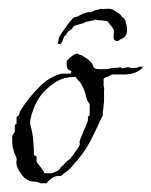

<svg xmlns="http://www.w3.org/2000/svg" viewBox="-20 -419 347 441"><path d="M228 -399Q235 -399 241 -396Q243 -394 248.5 -391Q254 -388 257 -385Q259 -381 261 -379.5Q263 -378 266 -376Q266 -374 267 -373Q268 -372 268 -372Q268 -371 268.5 -370.5Q269 -370 269 -370Q269 -372 269 -367Q269 -362 270 -363Q271 -362 271 -358Q272 -356 272 -352Q272 -336 262.5 -331.5Q253 -327 252 -325Q250 -325 248 -325Q246 -325 244 -326Q241 -328 241 -332Q241 -340 241.5 -345.5Q242 -351 240 -353Q236 -359 233 -362Q232 -364 230 -366.5Q228 -369 228 -369Q226 -369 226 -370Q226 -371 223 -371L214 -372Q212 -373 209.5 -372.5Q207 -372 202 -373Q200 -375 197.5 -373.5Q195 -372 194 -372L184 -370L178 -369L172 -366L165 -364Q152 -361 149 -358Q147 -357 146.5 -354.5Q146 -352 141 -350Q141 -349 137 -347Q133 -343 133 -341Q132 -339 130.5 -338Q129 -337 127 -335Q126 -331 123.5 -325Q121 -319 119 -318Q111 -318 112.5 -321Q114 -324 114 -324Q114 -332 120 -341L125 -348Q127 -351 135 -362Q143 -373 145 -374Q148 -379 154 -380Q160 -381 163 -384Q164 -384 167.5 -386Q171 -388 175 -389Q180 -391 183 -391Q186 -391 189 -391Q191 -392 193 -393Q195 -394 198 -395L213 -399Q214 -399 214 -398.5Q214 -398 217 -398Q218 -398 221 -398.5Q224 -399 228 -399ZM73 2Q66 -2 57 -2Q48 -2 41 -7Q35 -10 27 -22Q19 -33 18 -41Q17 -46 18 -50Q19 -53 17 -59Q12 -68 11 -75Q8 -83 8 -97V-107L14 -116V-132L17 -134L18 -135V-150L20 -152Q21 -152 22 -153Q24 -155 25 -159Q25 -163 27 -165L37 -180Q51 -200 72 -221Q94 -243 122 -250H142L144 -253V-255Q135 -260 135 -262Q133 -264 133 -277Q134 -278 134 -278.5Q134 -279 134 -279Q134 -280 136 -282Q138 -284 140 -286Q142 -288 145 -290Q153 -296 158 -296Q159 -295 163 -293Q167 -293 169 -291Q171 -290 174 -288Q177 -286 180 -284Q183 -282 185.5 -279.5Q188 -277 190 -275Q191 -274 192 -272Q193 -270 194 -268Q194 -264 198 -262Q200 -260 212 -260Q227 -260 230 -261Q236 -263 241 -263Q250 -263 254 -264Q256 -265 260 -263Q260 -261 266 -263Q269 -264 272.5 -264.5Q276 -265 280 -263Q285 -263 288.5 -263Q292 -263 296 -264Q298 -265 299 -265Q300 -265 301 -266H307V-263Q303 -259 299 -256.5Q295 -254 290 -252L280 -249Q274 -249 271 -248H238Q233 -246 228 -243Q227 -242 225.5 -242Q224 -242 222 -241Q220 -240 218 -238V-221Q220 -219 219 -210V-196Q219 -192 219 -187.5Q219 -183 218 -179Q218 -175 217.5 -171Q217 -167 216 -163V-154Q215 -150 212 -147Q212 -145 211 -143.5Q210 -142 209 -140Q205 -130 200 -120Q195 -110 190 -100Q185 -90 179.5 -81Q174 -72 168 -64Q166 -62 164 -59Q162 -56 160 -54Q158 -51 155 -48Q152 -45 150 -43Q142 -30 126 -20L122 -16Q117 -14 114 -15Q111 -15 105 -13Q101 -11 97.5 -8.5Q94 -6 92 -4Q91 -3 90 -1.5Q89 0 87 2ZM99 -21 113 -27Q114 -28 115 -29Q116 -30 117 -31Q117 -32 120 -35Q127 -41 133 -48Q135 -50 137 -51.5Q139 -53 142 -55Q144 -59 147 -62Q150 -65 152 -69Q155 -73 157.5 -76.5Q160 -80 162 -84Q164 -88 163 -90Q162 -93 164 -98L182 -142V-151L186 -154V-180Q180 -187 178 -196Q177 -201 175.5 -206Q174 -211 172 -215Q171 -217 170 -219.5Q169 -222 167 -225Q165 -228 163.5 -230.5Q162 -233 160 -234Q158 -236 157 -238Q156 -238 154 -242H140Q136 -240 130 -240Q123 -238 118.5 -236Q114 -234 110 -232Q90 -219 77 -204Q62 -186 55 -163Q54 -161 53 -157.5Q52 -154 51 -149Q48 -140 50 -131Q55 -114 56 -99Q57 -91 57.5 -82Q58 -73 58 -63Q60 -61 63 -61Q64 -60 64 -57V-50Q64 -47 66 -44.5Q68 -42 71 -38Q74 -34 76 -31.5Q78 -29 79 -27Q81 -25 81 -23Q81 -21 83 -21Z"/></svg>

Font: Estonia
Style: Regular
Weight: 400
Designer: Robert E. Leuschke
Foundry: Robert E. Leuschke
Version: Version 1.014; ttfautohint (v1.8.3)